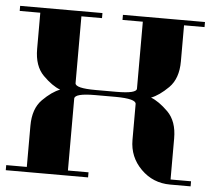

<svg xmlns="http://www.w3.org/2000/svg" viewBox="-47 -666 786 716"><g transform="rotate(5 346.0 -307.5)"><path d="M0 0V-19H77.1V-172.9Q77.1 -237.3 111.3 -271.5Q145.5 -305.7 175.8 -316.9Q145.5 -328.1 111.3 -362.3Q77.1 -396.5 77.1 -460.9V-596.2H0V-615.2H308.1V-596.2H231V-346.2Q231 -327.1 308.1 -327.1H384.8Q461.9 -327.1 460.9 -346.2V-596.2H384.8V-615.2H691.9V-596.2H615.2V-460.9Q615.2 -397 580.6 -362.3Q545.9 -328.1 516.1 -316.9Q545.9 -305.7 580.6 -271.5Q615.2 -236.8 615.2 -172.9V-19H691.9V0H615.2Q550.8 0 505.9 -44.9Q460.9 -89.8 460.9 -153.8V-288.1Q460.9 -307.6 384.8 -308.1H308.1Q231 -308.1 231 -288.1V-19H308.1V0Z"/></g></svg>

Font: Hjet
Style: Regular
Weight: 400
Designer: T. Christopher White
Version: Version 1.2